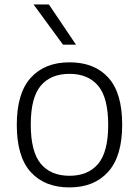

<svg xmlns="http://www.w3.org/2000/svg" viewBox="-20 -828 621 858"><path d="M55 -270.5Q55 -411.5 117.5 -480.5Q180 -549.5 290.5 -549.5Q402 -549.5 464 -481.2Q526 -413 526 -270.5Q526 -129.5 463.2 -60Q400.5 9.5 290.5 9.5Q179.5 9.5 117.2 -59.2Q55 -128 55 -270.5ZM463.5 -269.5Q463.5 -391 418.8 -444.5Q374 -498 290.5 -498Q207 -498 162.2 -445Q117.5 -392 117.5 -271.5Q117.5 -150 162.2 -96.2Q207 -42.5 290.5 -42.5Q374 -42.5 418.8 -96Q463.5 -149.5 463.5 -269.5ZM261.5 -628.5 130 -808H198.5L319.5 -628.5Z"/></svg>

Font: Encode Sans Semi Expanded Light
Style: Regular
Weight: 300
Width: 6
Designer: Multiple Designers
Foundry: Impallari Type
Version: Version 2.000